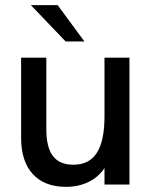

<svg xmlns="http://www.w3.org/2000/svg" viewBox="-20 -717 593 746"><path d="M62 -182V-493H160V-213Q160 -145 185.5 -111Q211 -77 265 -77Q327 -77 356.5 -123.5Q386 -170 386 -264V-493H483V0H386V-64Q362 -28 323 -9.5Q284 9 237 9Q153 9 107.5 -40.5Q62 -90 62 -182ZM100 -697H204L308 -556H235Z"/></svg>

Font: Hanken Grotesk Medium
Style: Regular
Weight: 500
Designer: Alfredo Marco Pradil
Foundry: Hanken Design Co.
Version: Version 3.014